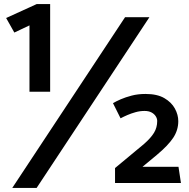

<svg xmlns="http://www.w3.org/2000/svg" viewBox="-20 -784 924 938"><path d="M225 -336V-764H159L10 -696L50 -625L124 -660V-336ZM691 -325Q654 -325 623.5 -317Q593 -309 570 -299Q547 -289 532 -280L569 -206Q584 -214 602.5 -222Q621 -230 642.5 -236Q664 -242 686 -242Q706 -242 719.5 -235Q733 -228 740.5 -216.5Q748 -205 748 -193Q748 -161 732.5 -135.5Q717 -110 684 -81L542 37V110H864L852 31H676L746 -27Q801 -73 826 -110.5Q851 -148 851 -192Q851 -223 834.5 -253.5Q818 -284 783 -304.5Q748 -325 691 -325ZM591 -700 40 134H159L710 -700Z"/></svg>

Font: Catamaran SemiBold
Style: Regular
Weight: 600
Designer: Pria Ravichandran
Version: Version 2.000